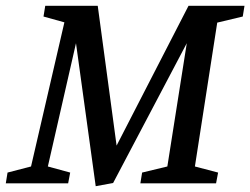

<svg xmlns="http://www.w3.org/2000/svg" viewBox="-31 -632 863 662"><path d="M299 10 231 -483 134 -58 211 -37 204 0H-11L-5 -37L76 -58L191 -555L119 -575L125 -612H306L371 -130L619 -612H812L806 -575L718 -554L641 -58L721 -37L714 0H453L459 -37L546 -58L613 -483L359 -1Z"/></svg>

Font: Manuale Medium
Style: Italic
Weight: 500
Italic angle: -11°
Version: Version 1.002